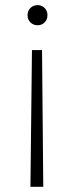

<svg xmlns="http://www.w3.org/2000/svg" viewBox="-20 -577 291 745"><path d="M98.1 147.9 104 -382.8H143.1L147.9 147.9ZM126 -479Q109.4 -479 98.1 -490Q86.9 -501 86.9 -518.1Q86.9 -535.2 98.1 -546.1Q109.4 -557.1 126 -557.1Q142.1 -557.1 153.1 -546.1Q164.1 -535.2 164.1 -518.1Q164.1 -501 153.1 -490Q142.1 -479 126 -479Z"/></svg>

Font: SVN-Poppins ExtraLight
Style: Regular
Weight: 200
Designer: Ninad Kale (Devanagari), Jonny Pinhorn (Latin)
Foundry: Indian Type Foundry
Version: Version 3.002 2017